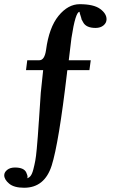

<svg xmlns="http://www.w3.org/2000/svg" viewBox="-41 -718 536 908"><path d="M335.9 -698.2Q401.9 -698.2 432.4 -676Q462.9 -653.8 462.9 -627Q462.9 -609.9 448.5 -597.9Q434.1 -585.9 411.1 -585.9Q366.2 -585.9 352.1 -612.8L339.4 -636.2Q340.3 -634.8 342.8 -630.4L345.2 -627Q334 -661.1 335 -662.1Q315.9 -662.1 296.9 -538.1Q292 -502.9 284.2 -433.1H388.2L381.8 -386.2H277.8Q275.9 -378.4 275.9 -373Q236.8 -40 203.4 64.9Q169.9 169.9 73.2 169.9Q25.4 169.9 2.2 150.4Q-21 130.9 -21 110.8Q-21 96.7 -7.1 85.4Q6.8 74.2 29.8 74.2Q71.8 74.2 83 97.2Q87.9 109.4 87.9 109.9Q91.8 124 85.4 125Q95.2 124 103 114.7Q110.8 105.5 116.5 83.7Q122.1 62 125.7 42.7Q129.4 23.4 132.8 -13.9Q136.2 -51.3 137.9 -74.2Q139.6 -97.2 142.6 -142.6Q142.6 -146 143.1 -147.9L151.9 -279.8L163.1 -386.2H82L87.9 -433.1H145Q169.9 -433.1 176.8 -481.9Q190.9 -587.9 235.8 -643.1Q280.8 -698.2 335.9 -698.2Z"/></svg>

Font: Linux Libertine
Style: Semibold
Weight: 600
Designer: Philipp H. Poll
Foundry: Philipp H. Poll
Version: Version 5.1.2 ; ttfautohint (v0.9)